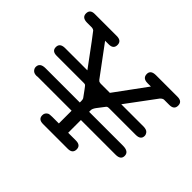

<svg xmlns="http://www.w3.org/2000/svg" viewBox="-133 -818 1025 1025"><g transform="rotate(45 379.0 -305.5)"><path d="M64.9 -610.8H231Q268.1 -610.8 268.1 -579.8Q268.1 -548.8 232.9 -548.8H205.1L331.1 -378.9L338.9 -372.1L350.1 -370.1H419.9L550.8 -548.8H525.9Q487.8 -548.8 487.8 -581.1Q487.8 -610.8 527.8 -610.8H689.9Q726.1 -610.8 726.1 -579.8Q726.1 -548.8 689.9 -548.8H649.9Q640.1 -547.9 629.9 -537.1Q622.1 -527.3 505.9 -370.1H675.8Q697.8 -369.1 705.8 -359.1Q713.9 -349.1 713.9 -338.9Q713.9 -309.1 675.8 -309.1H472.2Q463.4 -309.1 458.3 -303.5Q453.1 -297.9 424.8 -259.8Q412.6 -242.7 413.1 -231.9V-220.2H668Q713.9 -220.2 713.9 -188Q713.9 -158.2 674.8 -158.2H413.1V-62H471.2Q508.3 -62 508.1 -31Q507.8 0 472.2 0H285.2Q249 0 249 -30.8Q249 -48.8 265.1 -58.1Q272 -62 293 -62H342.8V-158.2H86.9Q83 -157.2 79.1 -157.2Q60.1 -157.2 51 -167Q42 -176.8 42 -188Q42 -220.2 84 -220.2H342.8V-231.9Q342.8 -243.2 339.4 -249Q335.9 -254.9 313 -285.2Q299.8 -303.2 296.4 -306.2Q293 -309.1 285.2 -309.1H79.1Q43 -309.1 43 -339.1Q43 -369.1 80.1 -370.1H250Q127.9 -536.1 121.1 -543Q115.2 -547.9 106 -548.8H69.8Q29.8 -548.8 29.8 -579.8Q29.8 -610.8 64.9 -610.8Z"/></g></svg>

Font: CMU Typewriter Text Variable Width
Style: Medium
Weight: 500
Version: Version 0.7.0